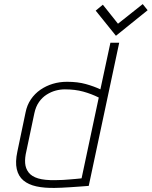

<svg xmlns="http://www.w3.org/2000/svg" viewBox="-20 -909 742 939"><path d="M702 -859 678 -889 557 -793 483 -886 448 -857 547 -734ZM414 0 563 -700H520L471 -472Q439 -487 399.5 -498Q360 -509 308 -509Q271 -509 238 -499Q205 -489 177.5 -470Q150 -451 131 -423Q112 -395 105 -359L65 -168Q54 -117 62 -82Q70 -47 94.5 -26.5Q119 -6 158 2.5Q197 11 248 10Q261 10 281.5 9Q302 8 325.5 6.5Q349 5 369 3.5Q389 2 402 1Q415 0 414 0ZM463 -432 379 -37Q379 -37 371.5 -36Q364 -35 351 -34Q338 -33 321.5 -31.5Q305 -30 287 -29Q269 -28 251 -28Q198 -27 166.5 -36.5Q135 -46 120 -65.5Q105 -85 103 -111Q101 -137 109 -170L148 -355Q155 -388 171 -410.5Q187 -433 208.5 -446.5Q230 -460 252.5 -466Q275 -472 297 -472Q347 -472 387 -461Q427 -450 463 -432Z"/></svg>

Font: Advent Pro Light
Style: Italic
Weight: 300
Italic angle: -12°
Version: Version 3.000